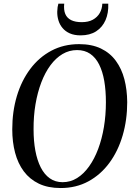

<svg xmlns="http://www.w3.org/2000/svg" viewBox="-20 -986 708 1018"><path d="M301.5 11Q234.5 11 186 -12.2Q137.5 -35.5 106.2 -77.5Q75 -119.5 60 -176.2Q45 -233 45 -300Q45 -395 69.5 -476.8Q94 -558.5 140.5 -620.5Q187 -682.5 252.5 -717.2Q318 -752 399.5 -752Q466.5 -752 515 -728.8Q563.5 -705.5 594.2 -663.5Q625 -621.5 639.5 -565.8Q654 -510 654.5 -444.5Q654.5 -350 630.2 -267.5Q606 -185 560 -122.5Q514 -60 448.8 -24.5Q383.5 11 301.5 11ZM312 -20Q353.5 -20 388.8 -42Q424 -64 452.2 -103.5Q480.5 -143 500.5 -196.2Q520.5 -249.5 531 -312.5Q541.5 -375.5 541.5 -444Q541.5 -506 532.8 -556.8Q524 -607.5 505.5 -644.2Q487 -681 458 -700.8Q429 -720.5 388.5 -720.5Q347 -720.5 311.5 -699.5Q276 -678.5 247.5 -640Q219 -601.5 199 -549Q179 -496.5 168.2 -433.2Q157.5 -370 158 -300Q158 -238 167.5 -187Q177 -136 196 -98.5Q215 -61 244 -40.5Q273 -20 312 -20ZM407.5 -798.5Q374 -798.5 350.2 -809Q326.5 -819.5 311.5 -837.5Q296.5 -855.5 289.8 -878Q283 -900.5 283.5 -924.5Q284 -939 285.5 -948.5Q287 -958 289.5 -966.5H320.5Q317 -933.5 326.2 -911.8Q335.5 -890 357.5 -879.2Q379.5 -868.5 413.5 -868.5Q448.5 -868.5 472.2 -881.5Q496 -894.5 508.8 -916.8Q521.5 -939 522.5 -966.5H554Q556 -917 539.5 -879.2Q523 -841.5 489.8 -820Q456.5 -798.5 407.5 -798.5Z"/></svg>

Font: Merriweather 120pt
Style: Italic
Weight: 400
Italic angle: -7.8°
Version: Version 2.101